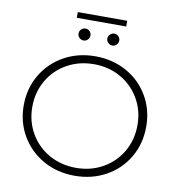

<svg xmlns="http://www.w3.org/2000/svg" viewBox="-99 -1031 1036 1124"><g transform="rotate(10 419.0 -468.5)"><path d="M55 -350Q55 -450 102.5 -531Q150 -612 233 -658.5Q316 -705 419 -705Q522 -705 605 -659Q688 -613 735.5 -532Q783 -451 783 -350Q783 -249 735.5 -168Q688 -87 605 -41Q522 5 419 5Q316 5 233 -41.5Q150 -88 102.5 -169Q55 -250 55 -350ZM731 -350Q731 -437 690 -507.5Q649 -578 578 -618Q507 -658 419 -658Q331 -658 259.5 -618Q188 -578 147 -507.5Q106 -437 106 -350Q106 -263 147 -192.5Q188 -122 259.5 -82Q331 -42 419 -42Q507 -42 578 -82Q649 -122 690 -192.5Q731 -263 731 -350ZM298 -820Q298 -834 308.5 -844.5Q319 -855 334 -855Q348 -855 358.5 -844.5Q369 -834 369 -820Q369 -805 358.5 -794.5Q348 -784 334 -784Q319 -784 308.5 -794.5Q298 -805 298 -820ZM469 -820Q469 -834 480 -844.5Q491 -855 505 -855Q519 -855 529.5 -844.5Q540 -834 540 -820Q540 -805 529.5 -794.5Q519 -784 505 -784Q491 -784 480 -794.5Q469 -805 469 -820ZM272 -942H566V-908H272Z"/></g></svg>

Font: Montserrat Alternates Light
Style: Regular
Weight: 300
Designer: Julieta Ulanovsky
Foundry: Julieta Ulanovsky
Version: Version 7.200